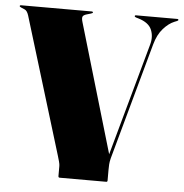

<svg xmlns="http://www.w3.org/2000/svg" viewBox="-57 -749 764 798"><g transform="rotate(5 325.0 -350.0)"><path d="M473.5 -696Q473.5 -700 478.5 -700H650.5Q655.5 -700 655.5 -696Q655.5 -693.5 649.5 -691L639.5 -687Q616 -677.5 593.8 -652.5Q571.5 -627.5 560 -586L425.5 -98.5Q422 -84.5 421.2 -73Q420.5 -61.5 420.5 -49V-6Q420.5 0 415.5 0H221.5Q215.5 0 215.5 -6V-48.5Q215.5 -55.5 212.5 -66.8Q209.5 -78 205.5 -91L31.5 -661Q25.5 -679.5 15.5 -684L1.5 -690Q-6.5 -693.5 -6.5 -696Q-6.5 -700 -0.5 -700H293Q299 -700 299 -696Q299 -693.5 291 -691L274 -686Q260 -682 257.2 -675Q254.5 -668 259 -653L417.5 -115L547.5 -584Q557 -617.5 545 -646.2Q533 -675 489.5 -688L479.5 -691Q473.5 -693 473.5 -696Z"/></g></svg>

Font: Fraunces 144pt S000 Black
Style: Regular
Weight: 900
Version: Version 1.000; ttfautohint (v1.8.3)